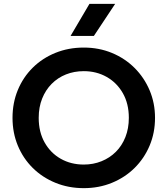

<svg xmlns="http://www.w3.org/2000/svg" viewBox="-20 -962 870 997"><path d="M415 15Q335.5 15 267.8 -12.8Q200 -40.5 150 -90Q100 -139.5 72.5 -206Q45 -272.5 45 -350Q45 -428 72.5 -494.5Q100 -561 150 -610.5Q200 -660 267.8 -687.5Q335.5 -715 415 -715Q494 -715 561.5 -687Q629 -659 679 -609Q729 -559 757 -492.8Q785 -426.5 785 -350Q785 -272.5 757 -206Q729 -139.5 679 -90Q629 -40.5 561.5 -12.8Q494 15 415 15ZM415 -107.5Q464.5 -107.5 507.2 -124.8Q550 -142 581.8 -173.8Q613.5 -205.5 631.2 -250.2Q649 -295 649 -350Q649 -423.5 618 -478Q587 -532.5 534 -562.5Q481 -592.5 415 -592.5Q365 -592.5 322.5 -575.5Q280 -558.5 248.2 -526.5Q216.5 -494.5 198.8 -450Q181 -405.5 181 -350Q181 -276.5 211.8 -222Q242.5 -167.5 295.5 -137.5Q348.5 -107.5 415 -107.5ZM346.5 -775.5 444.5 -942H578L467.5 -775.5Z"/></svg>

Font: Geologica EX Med
Style: Regular
Weight: 500
Designer: Sindre Bremnes, Frode Helland
Foundry: Monokrom Skriftforlag AS
Version: Version 1.010;gftools[0.9.28]